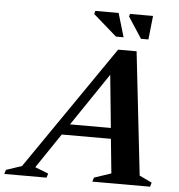

<svg xmlns="http://www.w3.org/2000/svg" viewBox="-128 -912 902 967"><g transform="rotate(5 323.5 -429.0)"><path d="M609.5 -51 672.5 -21 666.5 0H374.5L381 -21L466.5 -49.5L449 -223H200.5L82 -47.5L149.5 -21L143 0H-70.5L-64 -21L15 -47.5L446 -673.5H539.5ZM237.5 -277.5H444L417.5 -544ZM468 -738H429.5L310.5 -842L314.5 -858H432.5ZM593.5 -738H556L486.5 -844.5L490 -858H606.5Z"/></g></svg>

Font: Newsreader 16pt
Style: Bold Italic
Weight: 700
Italic angle: -17°
Designer: Hugues Gentile
Foundry: Production Type
Version: Version 1.003; ttfautohint (v1.8.3)